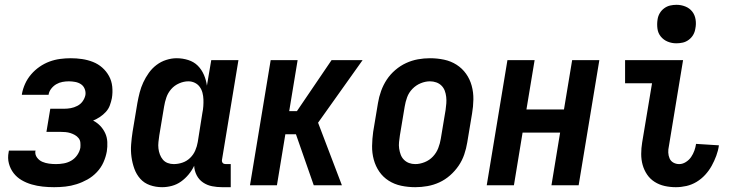

<svg xmlns="http://www.w3.org/2000/svg" viewBox="-20 -770 3040 798"><path d="M205 8Q181 8 157.5 5.5Q134 3 111.5 -3.5Q89 -10 69.5 -21.5Q50 -33 36.5 -50.5Q23 -68 17 -90.5Q11 -113 16 -138L17 -144H128L127 -142Q125 -127 134 -115Q143 -103 156 -97.5Q169 -92 183.5 -90Q198 -88 213 -88Q229 -88 245.5 -91Q262 -94 276.5 -102.5Q291 -111 301 -125.5Q311 -140 314 -156Q315 -167 314 -177.5Q313 -188 306.5 -196Q300 -204 291 -209Q282 -214 272.5 -217Q263 -220 252 -221Q241 -222 230 -222H173L189 -318H246Q260 -318 274 -320.5Q288 -323 301.5 -330Q315 -337 323.5 -349Q332 -361 335 -375Q337 -388 332 -400.5Q327 -413 316.5 -420Q306 -427 292.5 -429.5Q279 -432 266 -432Q253 -432 239.5 -429.5Q226 -427 214 -420Q202 -413 193 -401.5Q184 -390 182 -377V-376H71V-379Q75 -401 84.5 -422Q94 -443 109.5 -461Q125 -479 144.5 -492.5Q164 -506 185.5 -514Q207 -522 229.5 -525Q252 -528 274 -528Q298 -528 321.5 -524.5Q345 -521 366.5 -512.5Q388 -504 405 -489Q422 -474 433 -454Q444 -434 446.5 -410Q449 -386 445 -362Q442 -347 436.5 -332Q431 -317 420 -305Q409 -293 395.5 -284Q382 -275 367 -269Q384 -260 396.5 -247Q409 -234 417 -217Q425 -200 426 -180Q427 -160 424 -141Q420 -118 410 -95.5Q400 -73 382.5 -54.5Q365 -36 343.5 -24Q322 -12 298.5 -4.5Q275 3 251.5 5.5Q228 8 205 8Z M939 8H903Q882 8 861.5 4Q841 0 824 -11.5Q807 -23 797.5 -41.5Q788 -60 787 -81Q778 -62 764 -45Q750 -28 732.5 -15.5Q715 -3 694.5 2.5Q674 8 654 8Q627 8 603 -0.5Q579 -9 563 -27Q547 -45 538.5 -68.5Q530 -92 526.5 -117.5Q523 -143 525 -169.5Q527 -196 531 -222L551 -342Q555 -364 560.5 -385.5Q566 -407 575.5 -427.5Q585 -448 598.5 -467Q612 -486 630.5 -500Q649 -514 671 -521Q693 -528 714 -528Q739 -528 762.5 -520.5Q786 -513 802 -497Q818 -481 827.5 -459Q837 -437 840 -414L858 -520H971L903 -108Q902 -104 902.5 -100Q903 -96 905.5 -93Q908 -90 911.5 -89Q915 -88 919 -88H939ZM702 -88Q720 -88 738 -94Q756 -100 770 -113.5Q784 -127 791.5 -144.5Q799 -162 802 -180L821 -300Q824 -314 825 -328.5Q826 -343 825.5 -357Q825 -371 821.5 -384.5Q818 -398 810 -409Q802 -420 789.5 -426Q777 -432 763 -432Q744 -432 724.5 -423.5Q705 -415 691.5 -399.5Q678 -384 671.5 -365Q665 -346 662 -327L642 -207Q640 -193 638.5 -179.5Q637 -166 638.5 -153Q640 -140 644.5 -128Q649 -116 657 -106.5Q665 -97 677 -92.5Q689 -88 702 -88Z M1019 0 1105 -520H1217L1182 -308H1214L1358 -520H1487L1302 -260L1401 0H1284L1210 -212H1166L1131 0Z M1706 8Q1676 8 1647.5 2Q1619 -4 1595.5 -19Q1572 -34 1556.5 -56.5Q1541 -79 1533.5 -106.5Q1526 -134 1526.5 -163.5Q1527 -193 1531 -222L1551 -342Q1555 -367 1564 -392Q1573 -417 1587.5 -439Q1602 -461 1623 -479Q1644 -497 1668 -508Q1692 -519 1717 -523.5Q1742 -528 1767 -528Q1797 -528 1825.5 -522Q1854 -516 1877.5 -501Q1901 -486 1917 -463.5Q1933 -441 1940.5 -413.5Q1948 -386 1947.5 -356.5Q1947 -327 1942 -298L1922 -178Q1918 -153 1909.5 -128Q1901 -103 1886 -81Q1871 -59 1850.5 -41Q1830 -23 1806 -12Q1782 -1 1756.5 3.5Q1731 8 1706 8ZM1706 -88Q1725 -88 1745 -96Q1765 -104 1779.5 -119.5Q1794 -135 1801.5 -154.5Q1809 -174 1812 -193L1832 -313Q1834 -327 1835 -340.5Q1836 -354 1834.5 -367.5Q1833 -381 1828.5 -393Q1824 -405 1815 -414Q1806 -423 1793.5 -427.5Q1781 -432 1767 -432Q1748 -432 1728.5 -424Q1709 -416 1694 -400.5Q1679 -385 1672 -365.5Q1665 -346 1662 -327L1642 -207Q1640 -193 1638.5 -179.5Q1637 -166 1639 -152.5Q1641 -139 1645.5 -127Q1650 -115 1659 -106Q1668 -97 1680 -92.5Q1692 -88 1706 -88Z M2003 0 2089 -520H2202L2168 -315H2324L2358 -520H2471L2385 0H2272L2308 -219H2152L2116 0Z M2789 8Q2765 8 2742.5 3Q2720 -2 2701 -14Q2682 -26 2669.5 -44.5Q2657 -63 2651 -84.5Q2645 -106 2645 -130Q2645 -154 2649 -178L2690 -424H2578V-520H2819L2760 -162Q2757 -149 2757.5 -136Q2758 -123 2763 -111.5Q2768 -100 2779 -94Q2790 -88 2803 -88Q2817 -88 2830.5 -96.5Q2844 -105 2852.5 -117.5Q2861 -130 2866 -144Q2871 -158 2873 -172L2968 -166Q2965 -144 2957 -122.5Q2949 -101 2938 -81Q2927 -61 2911 -43.5Q2895 -26 2875 -14Q2855 -2 2833 3Q2811 8 2789 8ZM2791 -590Q2772 -590 2755 -597Q2738 -604 2726.5 -618Q2715 -632 2712.5 -651Q2710 -670 2713 -689Q2715 -703 2722 -715Q2729 -727 2740.5 -735.5Q2752 -744 2765 -747Q2778 -750 2792 -750Q2811 -750 2828.5 -743Q2846 -736 2857 -722Q2868 -708 2871 -689Q2874 -670 2870 -651Q2868 -637 2861 -625Q2854 -613 2842.5 -604.5Q2831 -596 2818 -593Q2805 -590 2791 -590Z"/></svg>

Font: Iosevka
Style: Bold Italic
Weight: 700
Italic angle: -9°
Monospace: yes
Designer: Belleve Invis
Foundry: Belleve Invis
Version: Version 32.5.0; ttfautohint (v1.8.4)